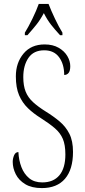

<svg xmlns="http://www.w3.org/2000/svg" viewBox="-20 -951 433 981"><path d="M194 10Q142 10 109 -10Q76 -30 60.5 -61Q45 -92 45 -124Q45 -141 52 -157.5Q59 -174 74 -174Q76 -132 89.5 -97Q103 -62 129 -40.5Q155 -19 196 -19Q253 -19 283.5 -55.5Q314 -92 314 -162Q314 -211 301 -241.5Q288 -272 260 -296Q232 -320 188 -348Q151 -371 122.5 -398.5Q94 -426 77.5 -464.5Q61 -503 61 -561Q61 -630 100 -677Q139 -724 208 -724Q250 -724 279.5 -707Q309 -690 324 -664.5Q339 -639 339 -613Q339 -589 330.5 -578.5Q322 -568 308 -568Q308 -623 282 -658.5Q256 -694 206 -694Q152 -694 125.5 -655.5Q99 -617 99 -557Q99 -513 111 -483Q123 -453 148.5 -429.5Q174 -406 214 -381Q253 -357 284.5 -330.5Q316 -304 334.5 -267.5Q353 -231 353 -175Q353 -85 312 -37.5Q271 10 194 10ZM107 -784Q125 -813 145.5 -855Q166 -897 178 -931H228Q241 -897 261 -855Q281 -813 299 -784V-771H287Q261 -799 241 -824.5Q221 -850 204 -884Q186 -850 165.5 -824.5Q145 -799 120 -771H107Z"/></svg>

Font: Noto Serif ExtraCondensed ExtraLight
Style: Regular
Weight: 200
Width: 2
Designer: Monotype Design Team
Foundry: Monotype Imaging Inc.
Version: Version 2.015